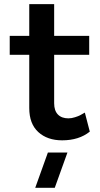

<svg xmlns="http://www.w3.org/2000/svg" viewBox="-20 -667 483 926"><path d="M241.2 -168.9Q241.2 -133.3 259.3 -114.7Q277.3 -96.2 310.1 -96.2Q325.2 -96.2 341.8 -101.6Q358.4 -106.9 365.7 -110.8Q373 -114.7 389.2 -124L413.1 -32.2Q360.8 9.8 279.8 9.8Q208.5 9.8 164.8 -30Q121.1 -69.8 121.1 -146V-402.8H26.9V-494.1H121.1V-647H241.2V-494.1H410.2V-402.8H241.2ZM149.9 238.8 210.9 68.8H305.2L244.1 238.8Z"/></svg>

Font: Human Sans Medium
Style: Regular
Weight: 500
Designer: Tim Radville
Foundry: Continuum
Version: Version 1.000;FEAKit 1.0